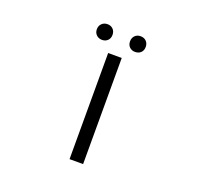

<svg xmlns="http://www.w3.org/2000/svg" viewBox="-151 -1077 1302 1247"><g transform="rotate(20 500.0 -454.0)"><path d="M453.1 0V-733.4H546.9V0ZM331.1 -853.5Q331.1 -877.9 346.7 -893.1Q362.3 -908.2 385.7 -908.2Q409.2 -908.2 424.3 -893.1Q439.5 -877.9 439.5 -853.5Q439.5 -829.1 424.3 -814.5Q409.2 -799.8 385.7 -799.8Q362.3 -799.8 346.7 -814.9Q331.1 -830.1 331.1 -853.5ZM614.3 -799.8Q590.8 -799.8 575.7 -814.5Q560.5 -829.1 560.5 -853.5Q560.5 -877.9 575.7 -893.1Q590.8 -908.2 614.3 -908.2Q638.7 -908.2 653.8 -893.1Q668.9 -877.9 668.9 -853.5Q668.9 -829.1 653.8 -814.5Q638.7 -799.8 614.3 -799.8Z"/></g></svg>

Font: GenEi Gothic M Regular
Style: Regular
Weight: 400
Designer: o_tamon (Modified); [Source Han Sans]
Ryoko NISHIZUKA  (kana & ideographs); Paul D. Hunt (Latin, Greek & Cyrillic); Wenl
Version: Version 1.1a;Original Version 1.004